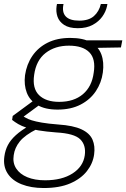

<svg xmlns="http://www.w3.org/2000/svg" viewBox="-51 -715 636 967"><path d="M169 232Q105 232 57.5 213Q10 194 -13 158Q-36 122 -29 73Q-25 42 -11.5 16Q2 -10 29 -34.5Q56 -59 100 -84L135 -65Q75 -35 49 -3Q23 29 18 67Q12 105 30.5 133.5Q49 162 86.5 177.5Q124 193 176 193Q261 193 314.5 158.5Q368 124 376 67Q383 16 353 -13.5Q323 -43 232 -48Q181 -52 144.5 -58Q108 -64 83 -72Q58 -80 41 -90Q24 -100 10 -111L13 -131L119 -209L158 -194L48 -113L52 -137Q65 -130 77.5 -122.5Q90 -115 109 -109Q128 -103 159.5 -97.5Q191 -92 242 -88Q318 -83 359.5 -63.5Q401 -44 415 -11.5Q429 21 423 63Q417 108 387 146.5Q357 185 303 208.5Q249 232 169 232ZM239 -163Q176 -163 137.5 -186Q99 -209 84 -248Q69 -287 75 -336Q83 -391 112 -433.5Q141 -476 189 -500Q237 -524 303 -524Q368 -524 406.5 -502Q445 -480 459.5 -441Q474 -402 467 -350Q460 -298 431.5 -255.5Q403 -213 354.5 -188Q306 -163 239 -163ZM247 -202Q321 -202 366.5 -240.5Q412 -279 421 -349Q432 -418 399 -451.5Q366 -485 296 -485Q226 -485 178.5 -448Q131 -411 121 -338Q111 -270 145.5 -236Q180 -202 247 -202ZM383 -473 374 -512H565L558 -476ZM341 -573Q297 -573 272 -589.5Q247 -606 238.5 -631Q230 -656 234 -684L236 -695H269Q260 -654 280 -632.5Q300 -611 348 -611Q396 -611 422 -634Q448 -657 457 -695H490L488 -684Q482 -656 464 -631Q446 -606 415.5 -589.5Q385 -573 341 -573Z"/></svg>

Font: DM Sans 12pt ExtraLight
Style: Italic
Weight: 250
Italic angle: -10°
Version: Version 4.004;gftools[0.9.30]